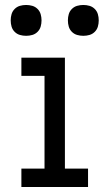

<svg xmlns="http://www.w3.org/2000/svg" viewBox="-20 -752 440 772"><path d="M66 0V-74H159V-447H66V-520H241V-74H334V0ZM315 -608Q302 -608 290 -611.5Q278 -615 269 -624Q260 -633 256.5 -645Q253 -657 253 -670Q253 -683 256.5 -695Q260 -707 269 -716Q278 -725 290 -728.5Q302 -732 315 -732Q328 -732 340 -728.5Q352 -725 361 -716Q370 -707 373.5 -695Q377 -683 377 -670Q377 -657 373.5 -645Q370 -633 361 -624Q352 -615 340 -611.5Q328 -608 315 -608ZM85 -608Q72 -608 60 -611.5Q48 -615 39 -624Q30 -633 26.5 -645Q23 -657 23 -670Q23 -683 26.5 -695Q30 -707 39 -716Q48 -725 60 -728.5Q72 -732 85 -732Q98 -732 110 -728.5Q122 -725 131 -716Q140 -707 143.5 -695Q147 -683 147 -670Q147 -657 143.5 -645Q140 -633 131 -624Q122 -615 110 -611.5Q98 -608 85 -608Z"/></svg>

Font: Iosevka Etoile
Style: Regular
Weight: 400
Designer: Belleve Invis
Foundry: Belleve Invis
Version: Version 33.2.4